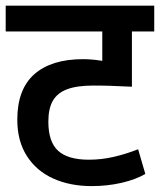

<svg xmlns="http://www.w3.org/2000/svg" viewBox="-29 -648 554 664"><path d="M138.2 -227.5Q138.2 -157.2 172.1 -126.5Q206.1 -95.7 278.3 -95.7Q321.3 -95.7 363 -105.2Q404.8 -114.7 448.7 -131.8L473.6 -46.4Q439.9 -26.9 390.9 -15.6Q341.8 -4.4 288.1 -4.4Q213.4 -4.4 155.3 -30.5Q97.2 -56.6 64 -108.4Q30.8 -160.2 30.8 -233.9Q30.8 -339.4 89.8 -391.4Q148.9 -443.4 258.3 -443.4Q289.6 -443.4 324.7 -437.5V-539.1H-9.3V-628.4H504.4V-539.1H427.2V-348.1Q339.8 -352.5 293.5 -352.1Q237.3 -352.1 203.4 -339.4Q169.4 -326.7 153.8 -299.6Q138.2 -272.5 138.2 -227.5Z"/></svg>

Font: Varta
Style: Bold
Weight: 700
Designer: Joana Correia, Viktoriya Grabowska, Eben Sorkin
Foundry: Sorkin Type
Version: Version 1.002; ttfautohint (v1.3) -l 8 -r 24 -G 200 -x 12 -H